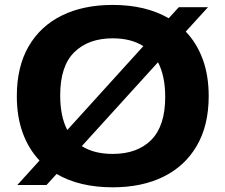

<svg xmlns="http://www.w3.org/2000/svg" viewBox="-20 -770 938 799"><path d="M173.5 0H52L144.5 -102Q99 -150 74.5 -217.2Q50 -284.5 50 -370Q50 -492 99 -576.8Q148 -661.5 237.5 -705.5Q327 -749.5 449 -749.5Q586.5 -749.5 682 -694L724 -740H845.5L753 -638.5Q799 -590.5 823.8 -523Q848.5 -455.5 848.5 -370Q848.5 -248.5 799.2 -163.8Q750 -79 660.5 -34.8Q571 9.5 449 9.5Q311 9.5 215.5 -46ZM230.5 -373.5Q230.5 -285.5 260 -229L576.5 -578Q525.5 -610.5 449 -610.5Q348 -610.5 289.2 -552.8Q230.5 -495 230.5 -373.5ZM449 -129.5Q552 -129.5 609.8 -188Q667.5 -246.5 667.5 -366.5Q667.5 -454 637.5 -511L320.5 -162Q371 -129.5 449 -129.5Z"/></svg>

Font: Encode Sans Expanded Expanded
Style: Bold
Weight: 700
Width: 7
Designer: Multiple Designers
Foundry: Impallari Type
Version: Version 3.000; ttfautohint (v1.8.3) -l 8 -r 50 -G 200 -x 14 